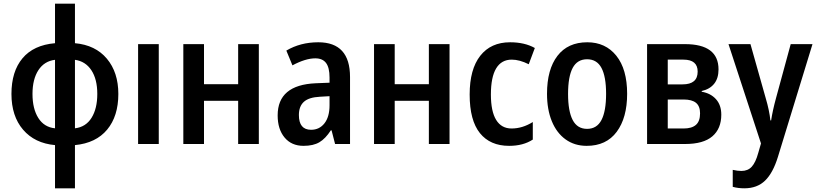

<svg xmlns="http://www.w3.org/2000/svg" viewBox="-20 -780 4422 1040"><path d="M386 -546Q497 -536 559 -462Q621 -388 621 -271Q621 -151 560.5 -78Q500 -5 386 6V240H278V6Q168 -4 105 -77.5Q42 -151 42 -271Q42 -393 102 -464.5Q162 -536 278 -546V-760H386ZM156 -271Q156 -191 187.5 -141Q219 -91 278 -85V-456Q220 -449 188 -400Q156 -351 156 -271ZM386 -85Q445 -92 476 -142Q507 -192 507 -271Q507 -351 475 -399.5Q443 -448 386 -456Z M728 0V-541H840V0Z M1085 -324H1270V-541H1382V0H1270V-234H1085V0H973V-541H1085Z M1876 -363V0H1795L1776 -74H1772Q1743 -29 1710 -9.5Q1677 10 1624 10Q1559 10 1521.5 -35Q1484 -80 1484 -155Q1484 -320 1690 -329L1765 -332V-360Q1765 -414 1746 -439Q1727 -464 1688 -464Q1635 -464 1564 -426L1531 -506Q1607 -551 1704 -551Q1876 -551 1876 -363ZM1713 -256Q1653 -253 1626 -228.5Q1599 -204 1599 -157Q1599 -77 1665 -77Q1710 -77 1737.5 -112Q1765 -147 1765 -210V-259Z M2118 -324H2303V-541H2415V0H2303V-234H2118V0H2006V-541H2118Z M2524 -268Q2524 -405 2581.5 -478Q2639 -551 2743 -551Q2822 -551 2877 -520L2844 -432Q2794 -457 2752 -457Q2696 -457 2667.5 -409.5Q2639 -362 2639 -268Q2639 -177 2667.5 -130.5Q2696 -84 2751 -84Q2810 -84 2866 -119V-24Q2814 10 2738 10Q2635 10 2579.5 -59Q2524 -128 2524 -268Z M3158 10Q3092 10 3043.5 -25Q2995 -60 2969 -123.5Q2943 -187 2943 -272Q2943 -404 2999.5 -477.5Q3056 -551 3161 -551Q3260 -551 3318.5 -478Q3377 -405 3377 -272Q3377 -142 3320.5 -66Q3264 10 3158 10ZM3160 -82Q3213 -82 3238 -130Q3263 -178 3263 -272Q3263 -365 3238 -412Q3213 -459 3160 -459Q3107 -459 3082 -412Q3057 -365 3057 -271Q3057 -178 3082 -130Q3107 -82 3160 -82Z M3781 -287V-283Q3829 -275 3858 -243Q3887 -211 3887 -159Q3887 -83 3838.5 -41.5Q3790 0 3691 0H3485V-541H3690Q3872 -541 3872 -404Q3872 -356 3848.5 -326.5Q3825 -297 3781 -287ZM3682 -457H3597V-323H3677Q3759 -323 3759 -392Q3759 -457 3682 -457ZM3683 -241H3597V-84H3683Q3727 -84 3749.5 -103.5Q3772 -123 3772 -166Q3772 -205 3750 -223Q3728 -241 3683 -241Z M4045 -541 4128 -247Q4147 -183 4153 -128H4157Q4165 -181 4183 -247L4263 -541H4381L4194 69Q4167 157 4124 198.5Q4081 240 4012 240Q3978 240 3949 232V140Q3975 146 3996 146Q4031 146 4052 123Q4073 100 4087 49L4102 -3L3926 -541Z"/></svg>

Font: Noto Sans Display Medium Narrow
Style: Regular
Weight: 500
Width: 4
Designer: Monotype Design team
Foundry: Monotype Imaging Inc.
Version: Version 1.000